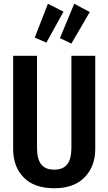

<svg xmlns="http://www.w3.org/2000/svg" viewBox="-20 -988 577 1022"><path d="M487 -194Q487 -103 430.5 -44.5Q374 14 269 14Q162 14 106 -43.5Q50 -101 50 -194V-691H177V-200Q177 -142 199 -113.5Q221 -85 269 -85Q316 -85 338 -113.5Q360 -142 360 -200V-691H487ZM235 -968 318 -926 227 -761 165 -788ZM375 -968 458 -924 360 -756 299 -785Z"/></svg>

Font: Fira Sans Extra Condensed Medium
Style: Regular
Weight: 500
Width: 1
Designer: Carrois Corporate & Edenspiekermann AG
Foundry: Carrois Corporate GbR & Edenspiekermann AG
Version: Version 4.203